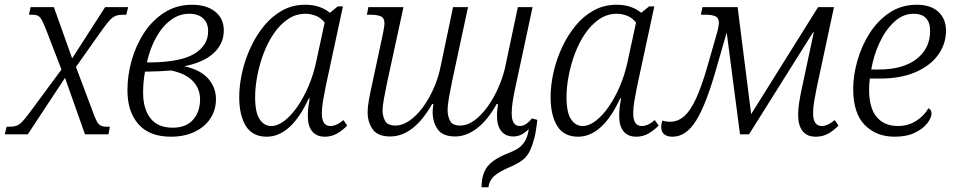

<svg xmlns="http://www.w3.org/2000/svg" viewBox="-55 -566 4023 809"><path d="M-35 0 -27 -32H-16Q2 -32 14 -36Q26 -40 38.5 -53Q51 -66 71 -93L204 -273L140 -439Q129 -467 121.5 -481Q114 -495 105 -499.5Q96 -504 80 -504H67L74 -536H172L249 -320L388 -536H485L477 -504H465Q446 -504 433.5 -499.5Q421 -495 408.5 -482Q396 -469 376 -441L265 -284L338 -90Q351 -54 361 -43Q371 -32 396 -32H408L402 0H303L219 -238L62 0Z M665 10Q575 10 528.5 -42.5Q482 -95 482 -186Q482 -249 500 -312.5Q518 -376 553 -429Q588 -482 639 -514Q690 -546 754 -546Q815 -546 851.5 -517Q888 -488 888 -438Q888 -381 844.5 -341.5Q801 -302 721 -287Q789 -272 822 -235Q855 -198 855 -148Q855 -103 831.5 -67Q808 -31 765 -10.5Q722 10 665 10ZM743 -508Q700 -508 664.5 -481.5Q629 -455 603 -408.5Q577 -362 564 -303H583Q708 -305 765 -340Q822 -375 822 -435Q822 -469 801 -488.5Q780 -508 743 -508ZM673 -28Q729 -28 758.5 -61.5Q788 -95 788 -147Q788 -192 758 -224Q728 -256 666 -269Q622 -265 556 -264Q551 -236 549.5 -215Q548 -194 548 -176Q548 -107 579 -67.5Q610 -28 673 -28Z M1069 10Q1009 10 981 -35Q953 -80 953 -157Q953 -206 965 -260Q977 -314 1000.5 -365Q1024 -416 1057.5 -457Q1091 -498 1134.5 -522Q1178 -546 1231 -546Q1264 -546 1290 -537Q1316 -528 1335 -512L1368 -539H1390L1317 -200Q1311 -170 1306 -140.5Q1301 -111 1301 -89Q1301 -35 1337 -35Q1363 -35 1392 -60L1408 -37Q1389 -17 1365.5 -3.5Q1342 10 1314 10Q1279 10 1260.5 -12.5Q1242 -35 1242 -76Q1242 -91 1243.5 -108Q1245 -125 1250 -151H1246Q1208 -69 1163.5 -29.5Q1119 10 1069 10ZM1088 -35Q1115 -35 1144 -57.5Q1173 -80 1199 -118Q1225 -156 1245 -203Q1265 -250 1276 -300L1313 -471Q1296 -492 1274.5 -500Q1253 -508 1232 -508Q1192 -508 1158.5 -485.5Q1125 -463 1099 -425Q1073 -387 1055.5 -340.5Q1038 -294 1029 -246Q1020 -198 1020 -157Q1020 -92 1039 -63.5Q1058 -35 1088 -35Z M1589 9Q1536 9 1515 -21.5Q1494 -52 1494 -93Q1494 -115 1499.5 -145.5Q1505 -176 1512 -207L1557 -417Q1560 -432 1562.5 -446Q1565 -460 1565 -467Q1565 -491 1549 -497.5Q1533 -504 1505 -504H1491L1497 -536H1645L1576 -218Q1568 -178 1562.5 -149Q1557 -120 1557 -100Q1557 -77 1567.5 -57Q1578 -37 1612 -37Q1640 -37 1669.5 -57Q1699 -77 1724.5 -111Q1750 -145 1769.5 -187.5Q1789 -230 1799 -274L1854 -536H1917L1850 -224Q1843 -190 1837 -156.5Q1831 -123 1831 -101Q1831 -78 1841 -57.5Q1851 -37 1884 -37Q1915 -37 1945 -59.5Q1975 -82 2000.5 -118Q2026 -154 2044.5 -196Q2063 -238 2072 -276L2127 -536H2189L2117 -200Q2110 -169 2105.5 -140Q2101 -111 2101 -89Q2101 -35 2135 -35Q2161 -35 2186 -67L2209 -61Q2207 -41 2202.5 -13Q2198 15 2188 44Q2176 81 2156 100.5Q2136 120 2093 138Q2046 158 2026 177Q2006 196 2003 223H1974Q1974 169 1998 137Q2022 105 2085 80Q2119 67 2134.5 54.5Q2150 42 2160 23Q2169 5 2173 -22Q2158 -7 2142 1Q2126 9 2108 9Q2076 9 2057.5 -13Q2039 -35 2039 -80Q2039 -90 2040.5 -103.5Q2042 -117 2043 -128H2038Q2000 -60 1955 -25.5Q1910 9 1863 9Q1810 9 1789 -21.5Q1768 -52 1768 -94Q1768 -102 1769 -110.5Q1770 -119 1771 -128H1766Q1688 9 1589 9Z M2381 10Q2321 10 2293 -35Q2265 -80 2265 -157Q2265 -206 2277 -260Q2289 -314 2312.5 -365Q2336 -416 2369.5 -457Q2403 -498 2446.5 -522Q2490 -546 2543 -546Q2576 -546 2602 -537Q2628 -528 2647 -512L2680 -539H2702L2629 -200Q2623 -170 2618 -140.5Q2613 -111 2613 -89Q2613 -35 2649 -35Q2675 -35 2704 -60L2720 -37Q2701 -17 2677.5 -3.5Q2654 10 2626 10Q2591 10 2572.5 -12.5Q2554 -35 2554 -76Q2554 -91 2555.5 -108Q2557 -125 2562 -151H2558Q2520 -69 2475.5 -29.5Q2431 10 2381 10ZM2400 -35Q2427 -35 2456 -57.5Q2485 -80 2511 -118Q2537 -156 2557 -203Q2577 -250 2588 -300L2625 -471Q2608 -492 2586.5 -500Q2565 -508 2544 -508Q2504 -508 2470.5 -485.5Q2437 -463 2411 -425Q2385 -387 2367.5 -340.5Q2350 -294 2341 -246Q2332 -198 2332 -157Q2332 -92 2351 -63.5Q2370 -35 2400 -35Z M2779 10Q2731 10 2731 -32Q2731 -43 2736 -58Q2752 -53 2769 -53Q2801 -53 2827.5 -76Q2854 -99 2878 -151Q2902 -203 2927 -291L2968 -434Q2974 -458 2974 -470Q2974 -491 2959 -497.5Q2944 -504 2918 -504H2898L2905 -536H3053L3110 -85L3392 -536H3459L3386 -195Q3380 -166 3375.5 -138.5Q3371 -111 3371 -89Q3371 -35 3408 -35Q3432 -35 3462 -60L3478 -37Q3458 -16 3435 -3Q3412 10 3382 10Q3345 10 3326.5 -14Q3308 -38 3308 -82Q3308 -123 3323 -191L3374 -430H3371L3101 0H3063L3007 -429L2964 -280Q2921 -127 2878.5 -58.5Q2836 10 2779 10Z M3715 10Q3637 10 3588.5 -39.5Q3540 -89 3540 -191Q3540 -248 3557.5 -310Q3575 -372 3609 -425.5Q3643 -479 3693 -512.5Q3743 -546 3808 -546Q3866 -546 3898.5 -516.5Q3931 -487 3931 -436Q3931 -381 3898 -335Q3865 -289 3802.5 -262Q3740 -235 3654 -235H3610Q3607 -211 3607 -188Q3607 -111 3639 -73Q3671 -35 3729 -35Q3771 -35 3805 -56.5Q3839 -78 3857 -110Q3870 -104 3870 -88Q3870 -70 3852.5 -47Q3835 -24 3800.5 -7Q3766 10 3715 10ZM3616 -273H3646Q3750 -273 3807 -317.5Q3864 -362 3864 -435Q3864 -508 3794 -508Q3750 -508 3713 -474Q3676 -440 3651 -386Q3626 -332 3616 -273Z"/></svg>

Font: Noto Serif SemiCondensed Light
Style: Italic
Weight: 300
Width: 4
Italic angle: -12°
Designer: Monotype Design Team
Foundry: Monotype Imaging Inc.
Version: Version 2.013; ttfautohint (v1.8.4.7-5d5b)